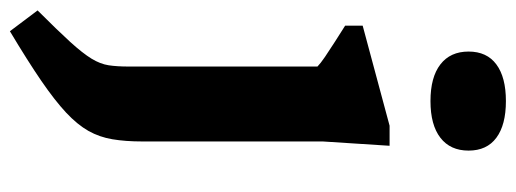

<svg xmlns="http://www.w3.org/2000/svg" viewBox="-347 -437 1016 378"><g transform="rotate(90 161.0 -248.0)"><path d="M171 -587.5Q124 -587.5 98.8 -607Q73.5 -626.5 73.5 -662.5Q73.5 -698.5 98.8 -717.2Q124 -736 171 -736Q218 -736 243.2 -717.2Q268.5 -698.5 268.5 -662.5Q268.5 -626.5 243.2 -607Q218 -587.5 171 -587.5ZM103 -365Q97.5 -370.5 84 -379.8Q70.5 -389 54 -399.5Q37.5 -410 22.5 -419.5V-454L219.5 -507H259L250.5 -375.5V-20Q250.5 13 246.2 38.5Q242 64 229.8 85.8Q217.5 107.5 193.8 129.8Q170 152 131 178.8Q92 205.5 33.5 240.5L-7.5 186Q32 146.5 54.5 121.8Q77 97 87.5 79.8Q98 62.5 100.5 46.2Q103 30 103 6.5Z"/></g></svg>

Font: Newsreader 9pt SemiBold
Style: Regular
Weight: 600
Designer: Hugues Gentile
Foundry: Production Type
Version: Version 1.003